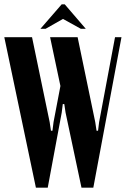

<svg xmlns="http://www.w3.org/2000/svg" viewBox="-30 -873 585 893"><path d="M413 -305 419 -265H426L431 -305L505 -700H535L404 0H349L275 -349L269 -389H262L257 -349L192 0H137L-10 -700H119L201 -305L207 -265H214L219 -305L251 -473L203 -700H331ZM257 -853H271L369 -739H346L263 -785L182 -739H158Z"/></svg>

Font: Moniqa Black Heading
Style: Regular
Weight: 900
Designer: Rajesh Rajput
Foundry: Rajesh Rajput
Version: Version 1.000